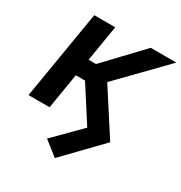

<svg xmlns="http://www.w3.org/2000/svg" viewBox="-172 -647 929 983"><g transform="rotate(30 293.0 -155.0)"><path d="M292 211.9 207.5 145.5 357.9 -5.9 224.1 -214.4 312 -286.6 497.1 0ZM14.2 0 101.1 -522.5H225.1L138.7 0ZM142.6 -209 154.3 -310.5H233.9L435.1 -522.5H586.4L281.2 -209Z"/></g></svg>

Font: Inter 28pt SemiBold
Style: Italic
Weight: 600
Italic angle: -9.3988°
Designer: Rasmus Andersson
Foundry: rsms
Version: Version 4.001;git-66647c0bb